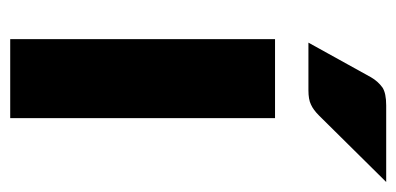

<svg xmlns="http://www.w3.org/2000/svg" viewBox="-220 -556 776 376"><g transform="rotate(90 168.0 -368.0)"><path d="M56.6 -518.6H211.4V0H56.6ZM186.5 -736.3H336.4L206.5 -605Q194.8 -593.3 184.6 -588.9Q174.8 -584 156.7 -584H63.5L131.3 -706.5Q139.2 -720.2 151.4 -729Q162.6 -736.3 186.5 -736.3Z"/></g></svg>

Font: Lato-ExtraBold
Style: Regular
Weight: 500
Designer: Lukasz Dziedzic with Adam Twardoch and Botio Nikoltchev
Foundry: tyPoland Lukasz Dziedzic
Version: ""